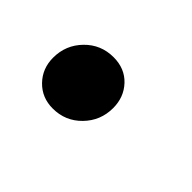

<svg xmlns="http://www.w3.org/2000/svg" viewBox="-40 -208 312 312"><g transform="rotate(45 116.0 -52.5)"><path d="M23 -47Q23 -76 43 -96.5Q63 -117 92 -117Q118 -117 134 -100Q150 -83 150 -58Q150 -29 130 -8.5Q110 12 81 12Q56 12 39.5 -5Q23 -22 23 -47Z"/></g></svg>

Font: Fira Sans Book
Style: Italic
Weight: 350
Italic angle: -8°
Designer: bBox Type GmbH & Carrois Corporate GbR & Edenspiekermann AG
Foundry: bBox Type GmbH & Carrois Corporate GbR & Edenspiekermann AG
Version: Version 4.301